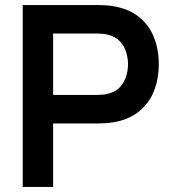

<svg xmlns="http://www.w3.org/2000/svg" viewBox="-20 -740 678 760"><path d="M70 0V-720H367.5Q378 -720 394.6 -719.2Q411.2 -718.5 425.2 -716Q487.6 -706.3 528.3 -674.3Q569.1 -642.2 588.8 -593.7Q608.5 -545.1 608.5 -485.7Q608.5 -426.2 588.6 -377.7Q568.7 -329.1 527.9 -297Q487.2 -265 425.2 -255.3Q411.2 -253.3 394.4 -252.3Q377.6 -251.3 367.5 -251.3H190.3V0ZM190.3 -364.2H362.5Q372.7 -364.2 385 -365.2Q397.4 -366.2 408.2 -369Q438 -376.6 455.2 -395.5Q472.4 -414.5 479.6 -438.6Q486.8 -462.7 486.8 -485.7Q486.8 -508.7 479.6 -532.8Q472.4 -556.8 455.2 -575.8Q438 -594.8 408.2 -602.3Q397.4 -605.2 385 -606.2Q372.7 -607.2 362.5 -607.2H190.3Z"/></svg>

Font: Manrope ExtraLight
Style: Regular
Weight: 200
Designer: Mikhail Sharanda
Foundry: Mikhail Sharanda
Version: Version 4.505